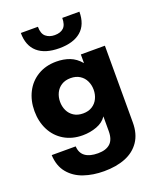

<svg xmlns="http://www.w3.org/2000/svg" viewBox="-177 -837 1001 1212"><g transform="rotate(-20 323.5 -231.0)"><path d="M32.2 60.1H193.4Q195.8 105 226.1 127.2Q256.3 149.4 312 149.4Q366.2 149.4 394.3 123.3Q422.4 97.2 422.4 41V-58.1Q399.9 -23.4 355.2 -6.8Q310.5 9.8 260.3 9.8Q189.5 9.8 136 -22.2Q82.5 -54.2 53.7 -110.6Q24.9 -167 24.9 -237.8Q24.9 -308.6 53.7 -364.7Q82.5 -420.9 136 -452.9Q189.5 -484.9 260.3 -484.9Q309.6 -484.9 349.9 -469.5Q390.1 -454.1 422.4 -416V-474.1H584V42Q584 117.7 549.6 168.7Q515.1 219.7 453.6 244.4Q392.1 269 309.6 269Q235.4 269 174.1 248Q112.8 227.1 74.2 180.4Q35.6 133.8 32.2 60.1ZM309.6 -119.1Q345.7 -119.1 371.1 -135.3Q396.5 -151.4 409.4 -178.5Q422.4 -205.6 422.4 -237.8Q422.4 -269.5 409.4 -296.6Q396.5 -323.7 371.1 -339.8Q345.7 -356 309.6 -356Q273.4 -356 248 -339.8Q222.7 -323.7 209.7 -296.6Q196.8 -269.5 196.8 -237.8Q196.8 -205.6 209.7 -178.5Q222.7 -151.4 248 -135.3Q273.4 -119.1 309.6 -119.1ZM112.8 -731H227.5Q227.5 -684.1 251 -664.6Q274.4 -645 310.5 -645Q349.1 -645 370.1 -664.8Q391.1 -684.6 391.1 -731H506.3Q506.3 -644.5 455.3 -600.8Q404.3 -557.1 309.6 -557.1Q213.9 -557.1 163.3 -601.6Q112.8 -646 112.8 -731Z"/></g></svg>

Font: Glacial Indifference
Style: Bold
Weight: 700
Designer: Alfredo Marco Pradil
Foundry: Alfredo Marco Pradil
Version: Version 1.312